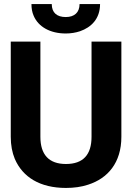

<svg xmlns="http://www.w3.org/2000/svg" viewBox="-20 -916 656 946"><path d="M33 -242C33 -201 40 -164 53 -133C92 -43 177 10 305 10C344 10 381 5 414 -6C511 -37 578 -114 578 -242V-711H431V-242C431 -154 390 -108 305 -108C221 -108 179 -154 179 -242V-711H33ZM135 -896C135 -875 138 -856 146 -838C169 -784 227 -751 304 -751C329 -751 353 -755 374 -762C429 -781 473 -823 473 -896H372C372 -855 347 -832 304 -832C261 -832 235 -853 235 -896Z"/></svg>

Font: Asimov Pro
Style: Bd
Weight: 700
Designer: Google
Version: Version 2.000980; 2014